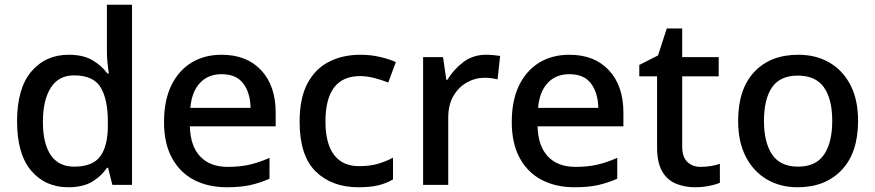

<svg xmlns="http://www.w3.org/2000/svg" viewBox="-20 -780 3691 810"><path d="M268 10Q171 10 111.5 -60Q52 -130 52 -268Q52 -407 112 -478Q172 -549 270 -549Q331 -549 370 -526Q409 -503 433 -470H439Q437 -483 434 -510Q431 -537 431 -558V-760H537V0H454L436 -72H431Q408 -37 369 -13.5Q330 10 268 10ZM293 -77Q371 -77 403 -120.5Q435 -164 435 -251V-267Q435 -361 404.5 -411.5Q374 -462 292 -462Q227 -462 194 -409.5Q161 -357 161 -266Q161 -175 194 -126Q227 -77 293 -77Z M915 -549Q1021 -549 1082 -483.5Q1143 -418 1143 -305V-247H781Q783 -164 824.5 -120Q866 -76 941 -76Q993 -76 1033.5 -85.5Q1074 -95 1117 -114V-26Q1076 -8 1035 1Q994 10 937 10Q858 10 798.5 -21Q739 -52 705.5 -113.5Q672 -175 672 -265Q672 -356 702.5 -419Q733 -482 787.5 -515.5Q842 -549 915 -549ZM915 -467Q858 -467 823.5 -430Q789 -393 783 -325H1037Q1036 -388 1006.5 -427.5Q977 -467 915 -467Z M1492 10Q1380 10 1312 -56.5Q1244 -123 1244 -266Q1244 -366 1277 -428Q1310 -490 1368 -519.5Q1426 -549 1500 -549Q1545 -549 1584.5 -539.5Q1624 -530 1650 -518L1618 -432Q1590 -443 1558.5 -451Q1527 -459 1499 -459Q1353 -459 1353 -267Q1353 -175 1389 -127Q1425 -79 1495 -79Q1540 -79 1574.5 -89Q1609 -99 1638 -115V-23Q1609 -6 1575 2Q1541 10 1492 10Z M2031 -549Q2045 -549 2061.5 -547.5Q2078 -546 2090 -544L2079 -445Q2053 -452 2025 -452Q1985 -452 1949.5 -432Q1914 -412 1892.5 -374.5Q1871 -337 1871 -284V0H1765V-539H1849L1863 -443H1867Q1893 -486 1934 -517.5Q1975 -549 2031 -549Z M2382 -549Q2488 -549 2549 -483.5Q2610 -418 2610 -305V-247H2248Q2250 -164 2291.5 -120Q2333 -76 2408 -76Q2460 -76 2500.5 -85.5Q2541 -95 2584 -114V-26Q2543 -8 2502 1Q2461 10 2404 10Q2325 10 2265.5 -21Q2206 -52 2172.5 -113.5Q2139 -175 2139 -265Q2139 -356 2169.5 -419Q2200 -482 2254.5 -515.5Q2309 -549 2382 -549ZM2382 -467Q2325 -467 2290.5 -430Q2256 -393 2250 -325H2504Q2503 -388 2473.5 -427.5Q2444 -467 2382 -467Z M2936 -76Q2957 -76 2979 -79.5Q3001 -83 3017 -89V-9Q2999 -1 2970.5 4.5Q2942 10 2913 10Q2869 10 2832 -5Q2795 -20 2773.5 -57Q2752 -94 2752 -160V-458H2677V-506L2756 -546L2793 -660H2858V-539H3012V-458H2858V-162Q2858 -118 2879.5 -97Q2901 -76 2936 -76Z M3600 -270Q3600 -136 3531 -63Q3462 10 3345 10Q3272 10 3215.5 -23Q3159 -56 3126.5 -118.5Q3094 -181 3094 -270Q3094 -404 3162 -476.5Q3230 -549 3348 -549Q3422 -549 3478.5 -516.5Q3535 -484 3567.5 -422Q3600 -360 3600 -270ZM3203 -270Q3203 -179 3237.5 -128Q3272 -77 3347 -77Q3422 -77 3456.5 -128Q3491 -179 3491 -270Q3491 -362 3456 -411.5Q3421 -461 3346 -461Q3271 -461 3237 -411.5Q3203 -362 3203 -270Z"/></svg>

Font: Noto Sans Bengali Medium
Style: Regular
Weight: 500
Designer: Jelle Bosma - Monotype Design Team
Foundry: Monotype Imaging Inc.
Version: Version 2.003; ttfautohint (v1.8.4.7-5d5b)